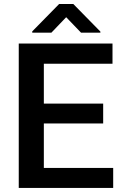

<svg xmlns="http://www.w3.org/2000/svg" viewBox="-20 -925 605 945"><path d="M474.1 -769.5V-764.2H378.9L305.7 -840.3L232.9 -764.2H138.7V-770.5L271 -905.3H340.8ZM487.8 -317.4H195.8V-98.6H537.1V0H72.3V-710.9H533.7V-611.3H195.8V-415H487.8Z"/></svg>

Font: TypoPRO Roboto
Style: Regular
Weight: 500
Designer: Google
Version: Version 2.136; 2016